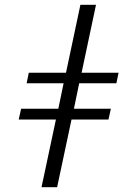

<svg xmlns="http://www.w3.org/2000/svg" viewBox="-20 -780 527 800"><path d="M153 0H218L278 -282H432L442 -327H288L310 -433H465L474 -477H320L380 -760H315L255 -477H100L91 -433H245L223 -327H68L58 -282H213Z"/></svg>

Font: Noto Serif Display Condensed Medium
Style: Italic
Weight: 500
Width: 3
Italic angle: -12°
Designer: Monotype Design Team
Foundry: Monotype Imaging Inc.
Version: Version 2.009